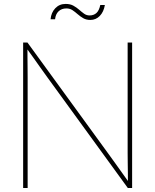

<svg xmlns="http://www.w3.org/2000/svg" viewBox="-20 -940 777 960"><path d="M95.7 0V-727.5H117.2L519 -175.3Q537.6 -149.9 555.7 -124.5Q573.7 -99.1 591.8 -74Q609.9 -48.8 627.9 -23.4H619.6Q619.6 -48.8 619.4 -74Q619.1 -99.1 618.7 -124.5Q618.2 -149.9 618.2 -175.3V-727.5H640.6V0H619.1L218.3 -551.3Q199.7 -576.7 181.9 -602.1Q164.1 -627.4 146 -652.8Q127.9 -678.2 109.4 -703.6H117.2Q117.2 -678.2 117.4 -652.8Q117.7 -627.4 117.9 -602.1Q118.2 -576.7 118.2 -551.3V0ZM431.6 -840.3Q411.1 -840.3 396 -849.1Q380.9 -857.9 368.2 -869.1Q355.5 -880.4 342.3 -889.2Q329.1 -897.9 312 -897.9Q288.1 -897.9 272.9 -883.5Q257.8 -869.1 255.4 -843.8H232.9Q235.8 -877 256.3 -898.7Q276.9 -920.4 308.1 -920.4Q331.1 -920.4 346.9 -911.6Q362.8 -902.8 375.5 -891.6Q388.2 -880.4 400.4 -871.6Q412.6 -862.8 427.7 -862.8Q448.7 -862.8 462.2 -875Q475.6 -887.2 481.4 -915H504.4Q498.5 -880.4 479 -860.4Q459.5 -840.3 431.6 -840.3Z"/></svg>

Font: Inter 24pt Thin
Style: Regular
Weight: 250
Designer: Rasmus Andersson
Foundry: rsms
Version: Version 4.001;git-66647c0bb